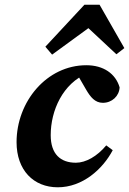

<svg xmlns="http://www.w3.org/2000/svg" viewBox="-20 -773 543 808"><path d="M223.2 15.2C327.3 15.2 412.3 -60.9 454.4 -141L427.1 -161.2C388.6 -114.9 341.1 -88.2 299.3 -88.2C234.8 -88.2 193.4 -124.4 193.4 -204.2C193.4 -307.3 243.7 -422.2 349.4 -465.4L299.4 -469.9L343.7 -393.6C360.3 -365.7 379.3 -340.3 412.8 -340.3C451 -340.3 481.5 -368.4 483.4 -405.3C466.6 -462.8 415.7 -498.5 343.2 -498.5C177.1 -498.5 49.7 -345.9 49.7 -174.7C49.7 -56.9 121.1 15.2 223.2 15.2ZM469.8 -544.6 503.3 -570.6 399 -753.1H335.3L170.9 -576.4L199.3 -543.1L399.6 -689.3H314.7L469.8 -544.6Z"/></svg>

Font: Source Serif Variable
Style: Italic
Weight: 389
Italic angle: -12°
Designer: Frank Grießhammer
Foundry: Adobe Systems Incorporated
Version: Version 3.001;hotconv 1.0.111;makeotfexe 2.5.65597